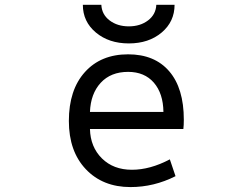

<svg xmlns="http://www.w3.org/2000/svg" viewBox="-20 -759 1040 791"><path d="M350.6 -227.5Q352.5 -153.3 399.9 -106.4Q447.3 -59.6 523.4 -59.6Q598.6 -59.6 679.7 -102.5L703.1 -33.2Q614.3 11.7 517.6 11.7Q403.3 11.7 333.5 -62Q263.7 -135.7 263.7 -260.7Q263.7 -388.7 329.6 -461.9Q395.5 -535.2 507.8 -535.2Q617.2 -535.2 677.2 -465.3Q737.3 -395.5 737.3 -265.6Q737.3 -243.2 735.4 -227.5ZM350.6 -297.9H653.3Q652.3 -374 613.8 -418.5Q575.2 -462.9 507.8 -462.9Q436.5 -462.9 395 -418Q353.5 -373 350.6 -297.9ZM321.3 -739.3H397.5Q399.4 -699.2 431.6 -674.8Q463.9 -650.4 510.7 -650.4Q557.6 -650.4 589.8 -674.8Q622.1 -699.2 624 -739.3H699.2Q699.2 -669.9 646 -625Q592.8 -580.1 510.7 -580.1Q428.7 -580.1 375 -625Q321.3 -669.9 321.3 -739.3Z"/></svg>

Font: Gen Shin Gothic Monospace Regular
Style: Regular
Weight: 400
Designer: [Source Han Sans]
Ryoko NISHIZUKA  (kana & ideographs); Paul D. Hunt (Latin, Greek & Cyrillic); Wenlong ZHANG  (bopomofo
Version: Version 1.002.20150607